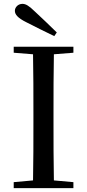

<svg xmlns="http://www.w3.org/2000/svg" viewBox="-20 -974 451 994"><path d="M274 -806C236 -843 198 -880 162 -913C130 -944 114 -954 96 -954C74 -954 57 -937 57 -918C57 -899 72 -881 116 -859C164 -835 212 -810 261 -787ZM51 -701 151 -693C153 -593 153 -493 153 -392V-339C153 -239 153 -138 151 -40L51 -31V0H360V-31L259 -40C257 -140 257 -239 257 -340V-392C257 -493 257 -593 259 -693L360 -701V-732H51Z"/></svg>

Font: Noto Serif JP Medium
Style: Regular
Weight: 500
Designer: Ryoko NISHIZUKA 西塚涼子 (kana & ideographs); Frank Grießhammer (Latin, Greek & Cyrillic); Wenlong ZHANG 张文龙 (bopomofo); San
Foundry: Adobe
Version: Version 2.001;hotconv 1.1.0;makeotfexe 2.6.0